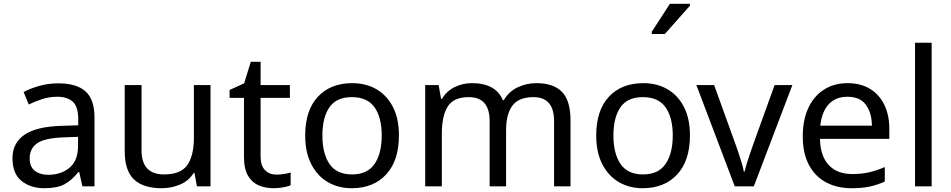

<svg xmlns="http://www.w3.org/2000/svg" viewBox="-20 -986 5035 1016"><path d="M288 -545Q386 -545 433 -502Q480 -459 480 -365V0H416L399 -76H395Q360 -32 321.5 -11Q283 10 215 10Q142 10 94 -28.5Q46 -67 46 -149Q46 -229 109 -272.5Q172 -316 303 -320L394 -323V-355Q394 -422 365 -448Q336 -474 283 -474Q241 -474 203 -461.5Q165 -449 132 -433L105 -499Q140 -518 188 -531.5Q236 -545 288 -545ZM314 -259Q214 -255 175.5 -227Q137 -199 137 -148Q137 -103 164.5 -82Q192 -61 235 -61Q303 -61 348 -98.5Q393 -136 393 -214V-262Z M1094 -536V0H1022L1009 -71H1005Q979 -29 933 -9.5Q887 10 835 10Q738 10 689 -36.5Q640 -83 640 -185V-536H729V-191Q729 -63 848 -63Q937 -63 971.5 -113Q1006 -163 1006 -257V-536Z M1443 -62Q1463 -62 1484 -65.5Q1505 -69 1518 -73V-6Q1504 1 1478 5.5Q1452 10 1428 10Q1386 10 1350.5 -4.5Q1315 -19 1293 -55Q1271 -91 1271 -156V-468H1195V-510L1272 -545L1307 -659H1359V-536H1514V-468H1359V-158Q1359 -109 1382.5 -85.5Q1406 -62 1443 -62Z M2091 -269Q2091 -136 2023.5 -63Q1956 10 1841 10Q1770 10 1714.5 -22.5Q1659 -55 1627 -117.5Q1595 -180 1595 -269Q1595 -402 1662 -474Q1729 -546 1844 -546Q1917 -546 1972.5 -513.5Q2028 -481 2059.5 -419.5Q2091 -358 2091 -269ZM1686 -269Q1686 -174 1723.5 -118.5Q1761 -63 1843 -63Q1924 -63 1962 -118.5Q2000 -174 2000 -269Q2000 -364 1962 -418Q1924 -472 1842 -472Q1760 -472 1723 -418Q1686 -364 1686 -269Z M2818 -546Q2909 -546 2954 -499.5Q2999 -453 2999 -349V0H2912V-345Q2912 -472 2803 -472Q2725 -472 2691.5 -427Q2658 -382 2658 -296V0H2571V-345Q2571 -472 2461 -472Q2380 -472 2349 -422Q2318 -372 2318 -278V0H2230V-536H2301L2314 -463H2319Q2344 -505 2386.5 -525.5Q2429 -546 2477 -546Q2603 -546 2641 -456H2646Q2673 -502 2719.5 -524Q2766 -546 2818 -546Z M3631 -269Q3631 -136 3563.5 -63Q3496 10 3381 10Q3310 10 3254.5 -22.5Q3199 -55 3167 -117.5Q3135 -180 3135 -269Q3135 -402 3202 -474Q3269 -546 3384 -546Q3457 -546 3512.5 -513.5Q3568 -481 3599.5 -419.5Q3631 -358 3631 -269ZM3226 -269Q3226 -174 3263.5 -118.5Q3301 -63 3383 -63Q3464 -63 3502 -118.5Q3540 -174 3540 -269Q3540 -364 3502 -418Q3464 -472 3382 -472Q3300 -472 3263 -418Q3226 -364 3226 -269ZM3429 -806V-818L3525 -966H3631V-956L3498 -806Z M3868 0 3665 -536H3759L3873 -220Q3881 -198 3890 -171Q3899 -144 3906 -119.5Q3913 -95 3916 -78H3920Q3924 -95 3931.5 -120Q3939 -145 3948.5 -172Q3958 -199 3965 -220L4079 -536H4173L3969 0Z M4465 -546Q4534 -546 4583.5 -516Q4633 -486 4659.5 -431.5Q4686 -377 4686 -304V-251H4319Q4321 -160 4365.5 -112.5Q4410 -65 4490 -65Q4541 -65 4580.5 -74.5Q4620 -84 4662 -102V-25Q4621 -7 4581 1.5Q4541 10 4486 10Q4410 10 4351.5 -21Q4293 -52 4260.5 -113.5Q4228 -175 4228 -264Q4228 -352 4257.5 -415Q4287 -478 4340.5 -512Q4394 -546 4465 -546ZM4464 -474Q4401 -474 4364.5 -433.5Q4328 -393 4321 -321H4594Q4593 -389 4562 -431.5Q4531 -474 4464 -474Z M4910 0H4822V-760H4910Z"/></svg>

Font: Noto Sans Tifinagh SIL
Style: Regular
Weight: 400
Designer: JamraPatel
Foundry: JamraPatel LLC
Version: Version 2.006; ttfautohint (v1.8.4.7-5d5b)